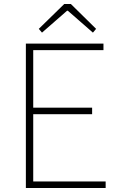

<svg xmlns="http://www.w3.org/2000/svg" viewBox="-20 -945 602 965"><path d="M110 0H511V-33H147V-371H443V-404H147V-693H500V-726H110ZM191 -781 317 -891H321L447 -781L463 -800L336 -925H303L175 -800Z"/></svg>

Font: Noto Sans CJK HK Thin
Style: Regular
Weight: 100
Designer: Ryoko NISHIZUKA 西塚涼子 (kana, bopomofo & ideographs); Paul D. Hunt (Latin, Greek & Cyrillic); Sandoll Communications 산돌커뮤니
Foundry: Adobe
Version: Version 2.004;hotconv 1.0.118;makeotfexe 2.5.65603